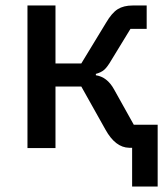

<svg xmlns="http://www.w3.org/2000/svg" viewBox="-20 -539 611 699"><path d="M461 140V-1H450Q400 -2 364 -67L276 -224H182V0H80V-519H182V-308H276L366 -456Q387 -492 408.5 -505.5Q430 -519 463 -519H514V-434H455L386 -321Q371 -295 359.5 -285Q348 -275 329 -270V-265Q370 -259 395 -214L467 -85H554V140Z"/></svg>

Font: Anuphan Medium
Style: Regular
Weight: 500
Designer: Mike Abbink, Paul van der Laan, Pieter van Rosmalen, Mint Tantisuwanna
Foundry: Bold Monday; Cadson Demak
Version: Version 3.002;hotconv 1.0.109;makeotfexe 2.5.65596